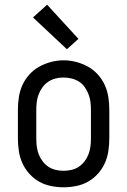

<svg xmlns="http://www.w3.org/2000/svg" viewBox="-20 -787 540 815"><path d="M250 8Q223 8 196 2.5Q169 -3 146 -16Q123 -29 104.5 -49.5Q86 -70 75 -94.5Q64 -119 60 -146Q56 -173 56 -200V-320Q56 -347 60 -374Q64 -401 75 -425.5Q86 -450 104.5 -470.5Q123 -491 146.5 -504Q170 -517 196.5 -524Q223 -531 250 -531Q277 -531 303.5 -524Q330 -517 353.5 -504Q377 -491 395.5 -470.5Q414 -450 425 -425.5Q436 -401 440 -374Q444 -347 444 -320V-200Q444 -173 440 -146Q436 -119 425 -94.5Q414 -70 395.5 -49.5Q377 -29 354 -16Q331 -3 304 2.5Q277 8 250 8ZM250 -62Q267 -62 284 -66Q301 -70 315 -79.5Q329 -89 339.5 -103Q350 -117 356 -133Q362 -149 364 -166Q366 -183 366 -200V-320Q366 -337 364 -354Q362 -371 355.5 -387.5Q349 -404 339 -418Q329 -432 314.5 -441Q300 -450 283 -454Q266 -458 248 -458Q231 -458 214.5 -453.5Q198 -449 184 -439.5Q170 -430 160 -416Q150 -402 144 -386.5Q138 -371 136 -354Q134 -337 134 -320V-200Q134 -183 136 -166Q138 -149 144 -133Q150 -117 160.5 -103Q171 -89 185 -79.5Q199 -70 216 -66Q233 -62 250 -62ZM264 -578 120 -713 180 -767 313 -622Z"/></svg>

Font: Zed Mono
Style: Regular
Weight: 400
Monospace: yes
Designer: Belleve Invis
Foundry: Belleve Invis
Version: Version 1.0.0; ttfautohint (v1.8.4)